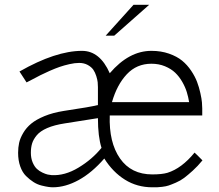

<svg xmlns="http://www.w3.org/2000/svg" viewBox="-20 -776 922 808"><path d="M325.2 -562Q400.4 -562 441.9 -467.8Q522.5 -562 617.2 -562Q657.7 -562 691.2 -550.3Q724.6 -538.6 746.3 -520.8Q768.1 -502.9 784.4 -478.5Q800.8 -454.1 809.3 -431.4Q817.9 -408.7 823.2 -384.3Q828.6 -359.9 829.8 -345.5Q831.1 -331.1 831.1 -319.8V-290H441.9Q438 -176.8 484.9 -109.4Q531.7 -42 621.1 -42Q661.1 -42 684.6 -48.8Q744.6 -67.4 798.8 -133.8Q805.7 -127.9 832 -101.1Q812 -76.7 791.3 -57.9Q770.5 -39.1 754.9 -27.3Q739.3 -15.6 720 -7.3Q700.7 1 689.9 4.6Q679.2 8.3 662.1 10.3Q645 12.2 640.1 12.2Q635.3 12.2 621.1 12.2Q557.1 12.2 505.9 -19.8Q454.6 -51.8 418.9 -108.9Q366.7 -48.8 311 -18.3Q255.4 12.2 202.1 12.2Q194.3 12.2 183.8 10.7Q173.3 9.3 155.3 4.9Q137.2 0.5 121.1 -9.8Q105 -20 89.6 -35.2Q74.2 -50.3 65.2 -75.7Q56.2 -101.1 56.2 -132.8Q56.2 -155.3 60.5 -175Q64.9 -194.8 77.9 -216.8Q90.8 -238.8 111.6 -255.9Q132.3 -272.9 167.2 -287.4Q202.1 -301.8 248 -309.1Q362.8 -326.2 392.1 -334V-409.2Q392.1 -419.4 391.1 -429.7Q390.1 -439.9 385.3 -455.6Q380.4 -471.2 372.6 -482.7Q364.7 -494.1 349.1 -502.7Q333.5 -511.2 313 -511.2Q294.9 -511.2 272.5 -506.1Q250 -501 231.4 -494.6Q212.9 -488.3 188 -477.3Q163.1 -466.3 150.4 -459.7Q137.7 -453.1 116 -441.7Q94.2 -430.2 91.8 -429.2L62 -475.1Q214.4 -562 325.2 -562ZM91.8 -429.2ZM62 -475.1ZM196.8 -39.1Q252.4 -35.6 310.3 -70.6Q368.2 -105.5 407.2 -153.8Q392.1 -201.2 392.1 -278.8Q330.6 -268.6 252.9 -256.8Q208.5 -250 178.7 -237.1Q148.9 -224.1 134.5 -206.5Q120.1 -189 115 -171.9Q109.9 -154.8 109.9 -132.8Q109.9 -110.4 117.4 -92.5Q125 -74.7 135.3 -65.2Q145.5 -55.7 158.7 -49.6Q171.9 -43.5 180.7 -41.5Q189.5 -39.6 196.8 -39.1ZM617.2 -507.8Q555.2 -507.8 513.7 -463.6Q472.2 -419.4 451.2 -346.2H775.9Q772.5 -367.7 766.1 -388.4Q759.8 -409.2 747.1 -431.4Q734.4 -453.6 717.3 -470Q700.2 -486.3 674.3 -497.1Q648.4 -507.8 617.2 -507.8ZM542 -755.9H607.9L460.9 -626H424.8Z"/></svg>

Font: Junction Light
Style: Regular
Weight: 300
Designer: Caroline Hadilaksono
Foundry: Caroline Hadilaksono
Version: Version 1.002